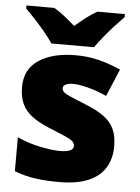

<svg xmlns="http://www.w3.org/2000/svg" viewBox="-54 -809 626 861"><g transform="rotate(5 258.5 -378.0)"><path d="M477 -170Q477 -118 453.5 -77Q430 -36 378.5 -13Q327 10 243 10Q184 10 137.5 3.5Q91 -3 43 -21V-174Q96 -150 150 -139.5Q204 -129 235 -129Q267 -129 282 -136Q297 -143 297 -157Q297 -169 287 -178Q277 -187 251.5 -198Q226 -209 179 -228Q133 -247 102.5 -269.5Q72 -292 57 -323.5Q42 -355 42 -400Q42 -481 104.5 -522Q167 -563 270 -563Q325 -563 373 -551Q421 -539 473 -516L421 -393Q380 -412 338 -423Q296 -434 271 -434Q249 -434 236.5 -428Q224 -422 224 -411Q224 -401 232.5 -393Q241 -385 265 -375Q289 -365 335 -346Q383 -327 414.5 -304.5Q446 -282 461.5 -250.5Q477 -219 477 -170ZM156 -606Q141 -629 118.5 -656Q96 -683 72.5 -708.5Q49 -734 30 -752V-766H156Q182 -750 203.5 -733Q225 -716 251 -693Q277 -716 300 -733.5Q323 -751 349 -766H473V-752Q456 -735 432.5 -709.5Q409 -684 386.5 -656.5Q364 -629 348 -606Z"/></g></svg>

Font: Noto Sans Thai Black
Style: Regular
Weight: 900
Version: Version 2.001